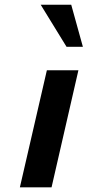

<svg xmlns="http://www.w3.org/2000/svg" viewBox="-20 -800 374 820"><path d="M334 -600.1H264.2L153.8 -779.8H284.2ZM200.2 0H64.9L180.2 -500H314.9Z"/></svg>

Font: Perun
Style: Bold Italic
Weight: 700
Italic angle: -12°
Foundry: Copyright (c) Stefan Peev, Context Ltd, 2016
Version: Version 001.000